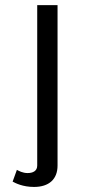

<svg xmlns="http://www.w3.org/2000/svg" viewBox="-20 -520 348 748"><path d="M29.2 187.5C40 193.3 68.3 208.3 112.5 208.3C170.8 208.3 204.2 178.3 204.2 125V-500H125V125C125 146.7 107.5 154.2 87.5 154.2C68.3 154.2 53.3 145.8 45.8 141.7Z"/></svg>

Font: BoonHome
Style: Book
Weight: 400
Designer: Sungsit Sawaiwan
Foundry: Sungsit Sawaiwan
Version: Version 0.2